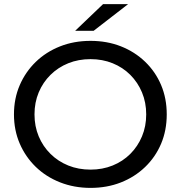

<svg xmlns="http://www.w3.org/2000/svg" viewBox="-20 -907 880 935"><path d="M421 8Q341 8 272.5 -19Q204 -46 154 -94.5Q104 -143 76 -208Q48 -273 48 -350Q48 -427 76 -492Q104 -557 154 -605.5Q204 -654 272 -681Q340 -708 421 -708Q501 -708 568.5 -681.5Q636 -655 686.5 -606.5Q737 -558 764.5 -493Q792 -428 792 -350Q792 -272 764.5 -207Q737 -142 686.5 -93.5Q636 -45 568.5 -18.5Q501 8 421 8ZM421 -81Q479 -81 528.5 -101Q578 -121 614.5 -157.5Q651 -194 671.5 -243Q692 -292 692 -350Q692 -408 671.5 -457Q651 -506 614.5 -542.5Q578 -579 528.5 -599Q479 -619 421 -619Q362 -619 312.5 -599Q263 -579 226 -542.5Q189 -506 168.5 -457Q148 -408 148 -350Q148 -292 168.5 -243Q189 -194 226 -157.5Q263 -121 312.5 -101Q362 -81 421 -81ZM346 -757 482 -887H604L436 -757Z"/></svg>

Font: MOST Montserrat Medium
Style: Regular
Weight: 500
Designer: Julieta Ulanovsky
Foundry: Julieta Ulanovsky
Version: Version 8.000;March 11, 2024;FontCreator 15.0.0.2926 64-bit